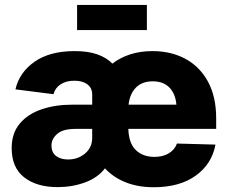

<svg xmlns="http://www.w3.org/2000/svg" viewBox="-20 -764 947 794"><path d="M218.8 9.8Q131.8 9.8 80.1 -30.5Q28.3 -70.8 28.3 -151.4Q28.3 -213.4 62 -253.2Q95.7 -293 152.3 -312Q209 -331.1 276.9 -331.1H361.3V-373Q361.3 -399.9 341.6 -415Q321.8 -430.2 287.6 -430.2Q253.4 -430.2 230.7 -415.3Q208 -400.4 201.2 -374.5L43.9 -394.5Q59.6 -463.9 122.3 -508.3Q185.1 -552.7 289.1 -552.7Q343.8 -552.7 382.1 -539.3Q420.4 -525.9 444.8 -501Q477.1 -525.9 518.8 -539.3Q560.5 -552.7 610.4 -552.7Q687.5 -552.7 747.1 -520.5Q806.6 -488.3 840.3 -426Q874 -363.8 874 -273.9V-231H510.7Q512.7 -170.9 542 -143.1Q571.3 -115.2 618.7 -115.2Q652.8 -115.2 677.2 -129.4Q701.7 -143.6 711.9 -170.4L871.1 -166Q856 -85.4 789.3 -37.6Q722.7 10.3 615.7 10.3Q550.3 10.3 499 -10.3Q447.8 -30.8 414.1 -67.9Q384.3 -28.8 331.3 -9.5Q278.3 9.8 218.8 9.8ZM361.3 -231H292.5Q239.7 -231 216.3 -210Q192.9 -189 192.9 -163.1Q192.9 -133.3 211.9 -118.9Q231 -104.5 261.2 -104.5Q302.7 -104.5 332 -129.4Q361.3 -154.3 361.3 -194.3ZM511.7 -331.1H709.5Q705.6 -376.5 680.4 -402.1Q655.3 -427.7 611.8 -427.7Q567.4 -427.7 542 -401.6Q516.6 -375.5 511.7 -331.1ZM587.4 -743.7V-639.6H298.8V-743.7Z"/></svg>

Font: Inter Extra Bold
Style: Regular
Weight: 800
Designer: Rasmus Andersson
Foundry: rsms
Version: Version 4.000;git-3c8e0fc